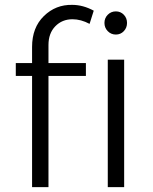

<svg xmlns="http://www.w3.org/2000/svg" viewBox="-20 -769 627 789"><path d="M111.8 -576.2Q111.8 -655.8 160.4 -703.1Q209 -750.5 276.9 -749Q321.3 -749 365.2 -725.1L348.1 -670.9Q312.5 -689.9 277.8 -689.9Q235.4 -689.9 207.3 -661.1Q179.2 -632.3 179.2 -584V-509.8H333V-457H179.2V0H111.8V-457H44.9V-509.8H111.8ZM488.8 -640.9Q475.6 -627 456.1 -627Q436.5 -627 422.9 -640.9Q409.2 -654.8 409.2 -674.8Q409.2 -694.8 422.9 -708.5Q436.5 -722.2 456.1 -722.2Q475.6 -722.2 488.8 -708.5Q502 -694.8 502 -674.8Q502 -654.8 488.8 -640.9ZM422.9 0V-523.9H490.2V0Z"/></svg>

Font: Montserrat arm Light
Style: Regular
Weight: 300
Designer: Julieta Ulanovsky
Foundry: Julieta Ulanovsky
Version: Version 6.000;PS 006.000;hotconv 1.0.88;makeotf.lib2.5.64775